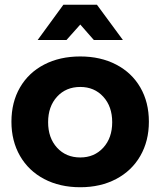

<svg xmlns="http://www.w3.org/2000/svg" viewBox="-20 -780 673 806"><path d="M605 -269Q605 -188 569 -125.5Q533 -63 467.5 -28.5Q402 6 317 6Q231 6 165.5 -28.5Q100 -63 64 -125.5Q28 -188 28 -269Q28 -351 64 -413Q100 -475 165.5 -509Q231 -543 317 -543Q402 -543 467.5 -509Q533 -475 569 -413Q605 -351 605 -269ZM182 -267Q182 -201 219.5 -160Q257 -119 317 -119Q376 -119 413.5 -160Q451 -201 451 -267Q451 -333 413.5 -374Q376 -415 317 -415Q257 -415 219.5 -374Q182 -333 182 -267ZM496 -612H374L317 -677L259 -612H138L246 -760H387Z"/></svg>

Font: Montserrat SemiBold
Style: Regular
Weight: 600
Designer: Julieta Ulanovsky
Foundry: Julieta Ulanovsky
Version: Version 6.001